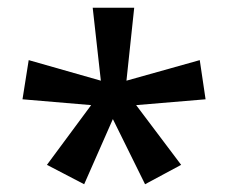

<svg xmlns="http://www.w3.org/2000/svg" viewBox="-20 -780 589 495"><path d="M326 -760H219L240 -572L54 -625L38 -524L215 -509L101 -355L197 -305L271 -473L354 -305L447 -355L331 -509L510 -524L495 -625L306 -572Z"/></svg>

Font: Noto Sans Gujarati Medium
Style: Regular
Weight: 500
Designer: Jelle Bosma - Monotype Design Team, Universal Thirst
Foundry: Monotype Imaging Inc.
Version: Version 2.106